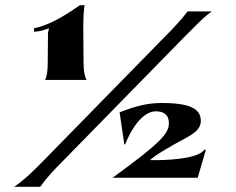

<svg xmlns="http://www.w3.org/2000/svg" viewBox="-20 -720 910 740"><path d="M154 -412H314C314 -412 302 -427 302 -480L301 -610C301 -661 303 -680 306 -700H288C212 -647 163 -622 111 -611V-598C128 -597 160 -607 169 -611L165 -595L164 -480C164 -427 154 -412 154 -412ZM414 -35H742L773 -141L768 -144C747 -107 615 -101 558 -103C578 -120 591 -129 654 -165C703 -193 754 -211 754 -254C754 -300 714 -323 603 -323C551 -323 504 -312 441 -287L459 -164L462 -163C497 -249 541 -291 581 -291C608 -291 631 -280 631 -245C631 -204 594 -166 414 -35ZM135 0C163 -39 188 -65 220 -97L687 -574C703 -590 720 -607 737 -624C754 -641 773 -659 796 -676H703C679 -644 643 -606 611 -574L144 -97C112 -65 84 -35 35 0Z"/></svg>

Font: Coconat
Style: Bold
Weight: 900
Width: 8
Designer: Sara Lavazza
Foundry: Collletttivo
Version: Version 1.000;Glyphs 3.2 (3217)